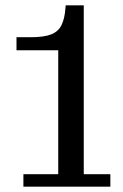

<svg xmlns="http://www.w3.org/2000/svg" viewBox="-20 -702 463 722"><path d="M68 0V-47H199V-513H42V-562H94Q145 -562 172 -572.5Q199 -583 211 -607Q223 -631 226 -670L227 -682H295V-47H395V0Z"/></svg>

Font: Montagu Slab
Style: Bold
Weight: 700
Designer: Florian Karsten
Foundry: Florian Karsten
Version: Version 1.000